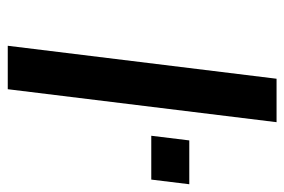

<svg xmlns="http://www.w3.org/2000/svg" viewBox="-139 -594 733 495"><g transform="rotate(90 227.5 -346.5)"><path d="M210 0 295 -693H183L98 0ZM443 -370 455 -468H342L330 -370Z"/></g></svg>

Font: Gamestation Extended
Style: Italic
Weight: 400
Width: 7
Designer: Jonas Hecksher
Foundry: Jonas Hecksher, Playtypeª, e-types AS
Version: Version 1.003